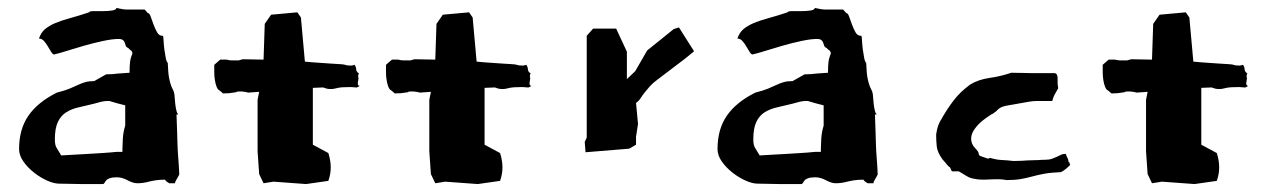

<svg xmlns="http://www.w3.org/2000/svg" viewBox="-20 -455 3195 483"><path d="M78 -358Q85 -358 90.5 -352Q96 -346 100.5 -338Q105 -330 109 -324Q113 -318 116 -318Q126 -320 146.5 -326.5Q167 -333 191.5 -340Q216 -347 239.5 -352Q263 -357 278 -357Q286 -357 289.5 -354Q293 -351 294 -347Q295 -343 296.5 -339.5Q298 -336 303 -334Q305 -331 309 -328.5Q313 -326 313 -320Q308 -308 307 -297.5Q306 -287 306 -278V-272L277 -270Q270 -269 263 -268.5Q256 -268 247 -268L217 -251Q204 -251 195 -248.5Q186 -246 176.5 -241.5Q167 -237 155 -232Q143 -227 123 -222Q75 -198 51.5 -164Q28 -130 28 -80Q28 -64 39 -48.5Q50 -33 66 -20.5Q82 -8 99 -0.5Q116 7 129 7Q144 7 157 7.5Q170 8 183 8H238H239Q241 8 242.5 5.5Q244 3 246.5 -0.5Q249 -4 255.5 -6.5Q262 -9 274 -9Q287 -9 301 -1.5Q315 6 325 6Q333 6 340 5Q347 4 354.5 2Q362 0 372 -1.5Q382 -3 395 -3Q398 2 406 6H420Q421 1 424 -3.5Q427 -8 431 -16Q430 -39 428.5 -57Q427 -75 426.5 -91.5Q426 -108 425.5 -126Q425 -144 424 -167H427Q428 -168 429 -168Q426 -168 424 -176Q422 -184 421 -192.5Q420 -201 419.5 -208.5Q419 -216 419 -216Q418 -224 415.5 -228.5Q413 -233 410.5 -239.5Q408 -246 405.5 -258Q403 -270 402 -297Q399 -299 397 -309Q395 -319 393.5 -330.5Q392 -342 391.5 -352.5Q391 -363 390 -365H388Q380 -365 375 -374Q370 -383 366 -394Q362 -405 359 -413.5Q356 -422 352 -422Q350 -424 348 -426.5Q346 -429 344 -431H328Q318 -431 311.5 -431Q305 -431 299.5 -431Q294 -431 288 -432Q282 -433 273 -435Q272 -430 261.5 -428.5Q251 -427 238.5 -427Q226 -427 215.5 -427Q205 -427 204 -424Q177 -415 155 -409Q133 -403 118 -396.5Q103 -390 93 -381.5Q83 -373 78 -358ZM295 -190V-139Q290 -123 289 -106Q288 -89 288 -81V-73H274Q254 -71 237 -70Q220 -69 204 -68L134 -64Q127 -76 122.5 -83Q118 -90 118 -104Q118 -132 125.5 -148Q133 -164 146.5 -172.5Q160 -181 178 -185Q196 -189 216 -194Q226 -197 234.5 -199Q243 -201 251 -201H255Q265 -198 275.5 -195Q286 -192 295 -190Z M767 -234 793 -235Q798 -233 802 -232Q806 -231 813 -231Q817 -231 821.5 -232Q826 -233 830.5 -234Q835 -235 842.5 -235.5Q850 -236 862 -236Q866 -236 869.5 -235.5Q873 -235 875 -235Q876 -235 877.5 -235Q879 -235 885 -239Q880 -239 880 -246Q880 -247 881 -252Q882 -257 882 -259Q881 -259 881 -264Q881 -268 883 -270Q876 -275 876 -280.5Q876 -286 872 -292Q866 -290 863 -290Q856 -290 853.5 -290.5Q851 -291 848 -292Q845 -293 837.5 -293.5Q830 -294 813 -295Q801 -296 784 -297Q767 -298 747 -300L737 -411L728 -424L662 -418L646 -395L643 -305Q629 -305 616 -305.5Q603 -306 591 -306Q581 -303 580 -303Q571 -303 564 -303Q557 -303 550 -305H534L519 -292Q519 -284 519 -274Q519 -264 520.5 -254Q522 -244 525 -236.5Q528 -229 533 -227L541 -220Q551 -220 556 -220.5Q561 -221 574 -223Q575 -225 583 -225Q589 -225 595.5 -224Q602 -223 604 -222Q607 -222 610.5 -222.5Q614 -223 618 -223L632 -224L628 -204V-74L632 -17L643 6L668 2L750 8L806 0Q812 -17 812 -34Q812 -51 806 -70L767 -91Z M1199 -234 1225 -235Q1230 -233 1234 -232Q1238 -231 1245 -231Q1249 -231 1253.5 -232Q1258 -233 1262.5 -234Q1267 -235 1274.5 -235.5Q1282 -236 1294 -236Q1298 -236 1301.5 -235.5Q1305 -235 1307 -235Q1308 -235 1309.5 -235Q1311 -235 1317 -239Q1312 -239 1312 -246Q1312 -247 1313 -252Q1314 -257 1314 -259Q1313 -259 1313 -264Q1313 -268 1315 -270Q1308 -275 1308 -280.5Q1308 -286 1304 -292Q1298 -290 1295 -290Q1288 -290 1285.5 -290.5Q1283 -291 1280 -292Q1277 -293 1269.5 -293.5Q1262 -294 1245 -295Q1233 -296 1216 -297Q1199 -298 1179 -300L1169 -411L1160 -424L1094 -418L1078 -395L1075 -305Q1061 -305 1048 -305.5Q1035 -306 1023 -306Q1013 -303 1012 -303Q1003 -303 996 -303Q989 -303 982 -305H966L951 -292Q951 -284 951 -274Q951 -264 952.5 -254Q954 -244 957 -236.5Q960 -229 965 -227L973 -220Q983 -220 988 -220.5Q993 -221 1006 -223Q1007 -225 1015 -225Q1021 -225 1027.5 -224Q1034 -223 1036 -222Q1039 -222 1042.5 -222.5Q1046 -223 1050 -223L1064 -224L1060 -204V-74L1064 -17L1075 6L1100 2L1182 8L1238 0Q1244 -17 1244 -34Q1244 -51 1238 -70L1199 -91Z M1726 -326 1688 -386 1675 -382 1608 -328 1578 -276 1557 -256V-325L1530 -383H1472L1456 -365V-109L1451 -98L1453 -72L1563 -81L1580 -91V-111L1585 -143L1580 -196Q1587 -201 1591.5 -208Q1596 -215 1601.5 -222Q1607 -229 1614.5 -237.5Q1622 -246 1633 -254L1679 -289Q1690 -297 1701.5 -306Q1713 -315 1726 -326Z M1835 -358Q1842 -358 1847.5 -352Q1853 -346 1857.5 -338Q1862 -330 1866 -324Q1870 -318 1873 -318Q1883 -320 1903.5 -326.5Q1924 -333 1948.5 -340Q1973 -347 1996.5 -352Q2020 -357 2035 -357Q2043 -357 2046.5 -354Q2050 -351 2051 -347Q2052 -343 2053.5 -339.5Q2055 -336 2060 -334Q2062 -331 2066 -328.5Q2070 -326 2070 -320Q2065 -308 2064 -297.5Q2063 -287 2063 -278V-272L2034 -270Q2027 -269 2020 -268.5Q2013 -268 2004 -268L1974 -251Q1961 -251 1952 -248.5Q1943 -246 1933.5 -241.5Q1924 -237 1912 -232Q1900 -227 1880 -222Q1832 -198 1808.5 -164Q1785 -130 1785 -80Q1785 -64 1796 -48.5Q1807 -33 1823 -20.5Q1839 -8 1856 -0.5Q1873 7 1886 7Q1901 7 1914 7.5Q1927 8 1940 8H1995H1996Q1998 8 1999.5 5.5Q2001 3 2003.5 -0.5Q2006 -4 2012.5 -6.5Q2019 -9 2031 -9Q2044 -9 2058 -1.5Q2072 6 2082 6Q2090 6 2097 5Q2104 4 2111.5 2Q2119 0 2129 -1.5Q2139 -3 2152 -3Q2155 2 2163 6H2177Q2178 1 2181 -3.5Q2184 -8 2188 -16Q2187 -39 2185.5 -57Q2184 -75 2183.5 -91.5Q2183 -108 2182.5 -126Q2182 -144 2181 -167H2184Q2185 -168 2186 -168Q2183 -168 2181 -176Q2179 -184 2178 -192.5Q2177 -201 2176.5 -208.5Q2176 -216 2176 -216Q2175 -224 2172.5 -228.5Q2170 -233 2167.5 -239.5Q2165 -246 2162.5 -258Q2160 -270 2159 -297Q2156 -299 2154 -309Q2152 -319 2150.5 -330.5Q2149 -342 2148.5 -352.5Q2148 -363 2147 -365H2145Q2137 -365 2132 -374Q2127 -383 2123 -394Q2119 -405 2116 -413.5Q2113 -422 2109 -422Q2107 -424 2105 -426.5Q2103 -429 2101 -431H2085Q2075 -431 2068.5 -431Q2062 -431 2056.5 -431Q2051 -431 2045 -432Q2039 -433 2030 -435Q2029 -430 2018.5 -428.5Q2008 -427 1995.5 -427Q1983 -427 1972.5 -427Q1962 -427 1961 -424Q1934 -415 1912 -409Q1890 -403 1875 -396.5Q1860 -390 1850 -381.5Q1840 -373 1835 -358ZM2052 -190V-139Q2047 -123 2046 -106Q2045 -89 2045 -81V-73H2031Q2011 -71 1994 -70Q1977 -69 1961 -68L1891 -64Q1884 -76 1879.5 -83Q1875 -90 1875 -104Q1875 -132 1882.5 -148Q1890 -164 1903.5 -172.5Q1917 -181 1935 -185Q1953 -189 1973 -194Q1983 -197 1991.5 -199Q2000 -201 2008 -201H2012Q2022 -198 2032.5 -195Q2043 -192 2052 -190Z M2672 -44 2668 -48Q2668 -53 2665.5 -57.5Q2663 -62 2661 -68Q2654 -68 2649 -65.5Q2644 -63 2638.5 -60.5Q2633 -58 2626 -55.5Q2619 -53 2607 -53H2602Q2590 -52 2581.5 -52Q2573 -52 2565.5 -51.5Q2558 -51 2549.5 -50.5Q2541 -50 2530 -50Q2512 -52 2499.5 -52.5Q2487 -53 2470 -58Q2469 -57 2469 -57Q2468 -57 2467.5 -56.5Q2467 -56 2465 -56Q2453 -60 2447.5 -62Q2442 -64 2442 -69Q2442 -73 2432.5 -83Q2423 -93 2423 -106Q2423 -118 2431.5 -130Q2440 -142 2450.5 -150.5Q2461 -159 2469 -164Q2477 -169 2475 -168Q2477 -168 2479 -170Q2481 -171 2482.5 -172.5Q2484 -174 2487 -176Q2492 -182 2499.5 -185.5Q2507 -189 2534 -193Q2555 -197 2567.5 -199Q2580 -201 2589 -201Q2598 -201 2606 -201Q2614 -201 2627 -201Q2630 -211 2632 -215Q2634 -219 2642 -233Q2640 -243 2640.5 -256.5Q2641 -270 2633 -271H2578Q2566 -271 2553.5 -271.5Q2541 -272 2524 -272Q2498 -263 2469.5 -259Q2441 -255 2420 -242Q2407 -232 2397.5 -223Q2388 -214 2379.5 -203Q2371 -192 2362.5 -179Q2354 -166 2344 -148Q2340 -140 2338 -132Q2336 -124 2335 -116Q2335 -101 2336.5 -86.5Q2338 -72 2351 -54Q2355 -50 2359 -45Q2363 -40 2363 -40L2368 -35Q2370 -35 2372 -29.5Q2374 -24 2375 -24H2392Q2404 -17 2411 -12.5Q2418 -8 2424.5 -6.5Q2431 -5 2438 -4Q2445 -3 2456 -3Q2461 -3 2467.5 -3.5Q2474 -4 2481 -4Q2488 -4 2495 -4Q2502 -4 2512 -2Q2533 -2 2547.5 -4.5Q2562 -7 2576.5 -11Q2591 -15 2607.5 -18Q2624 -21 2649 -22Q2654 -24 2663 -31.5Q2672 -39 2672 -41Q2672 -44 2666 -44Z M3002 -234 3028 -235Q3033 -233 3037 -232Q3041 -231 3048 -231Q3052 -231 3056.5 -232Q3061 -233 3065.5 -234Q3070 -235 3077.5 -235.5Q3085 -236 3097 -236Q3101 -236 3104.5 -235.5Q3108 -235 3110 -235Q3111 -235 3112.5 -235Q3114 -235 3120 -239Q3115 -239 3115 -246Q3115 -247 3116 -252Q3117 -257 3117 -259Q3116 -259 3116 -264Q3116 -268 3118 -270Q3111 -275 3111 -280.5Q3111 -286 3107 -292Q3101 -290 3098 -290Q3091 -290 3088.5 -290.5Q3086 -291 3083 -292Q3080 -293 3072.5 -293.5Q3065 -294 3048 -295Q3036 -296 3019 -297Q3002 -298 2982 -300L2972 -411L2963 -424L2897 -418L2881 -395L2878 -305Q2864 -305 2851 -305.5Q2838 -306 2826 -306Q2816 -303 2815 -303Q2806 -303 2799 -303Q2792 -303 2785 -305H2769L2754 -292Q2754 -284 2754 -274Q2754 -264 2755.5 -254Q2757 -244 2760 -236.5Q2763 -229 2768 -227L2776 -220Q2786 -220 2791 -220.5Q2796 -221 2809 -223Q2810 -225 2818 -225Q2824 -225 2830.5 -224Q2837 -223 2839 -222Q2842 -222 2845.5 -222.5Q2849 -223 2853 -223L2867 -224L2863 -204V-74L2867 -17L2878 6L2903 2L2985 8L3041 0Q3047 -17 3047 -34Q3047 -51 3041 -70L3002 -91Z"/></svg>

Font: Dokdo
Style: Regular
Weight: 400
Version: Version 2.00